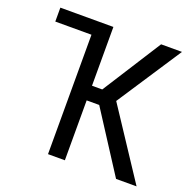

<svg xmlns="http://www.w3.org/2000/svg" viewBox="-126 -837 962 962"><g transform="rotate(20 355.0 -355.5)"><path d="M385.3 -319.3 591.3 0H700.7L458.5 -367.2L684.1 -710.9H572.8L373 -397.5H318.4V-710.9H35.6V-636.7H228.5V0H318.4V-319.3Z"/></g></svg>

Font: Roboto Condensed
Style: Regular
Weight: 400
Designer: Google
Version: Version 2.134; 2016